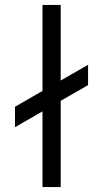

<svg xmlns="http://www.w3.org/2000/svg" viewBox="-20 -755 416 775"><path d="M151.5 0H225V-348L335.5 -411.5V-493.5L225 -430V-735H151.5V-388L40.5 -324V-241.5L151.5 -305.5Z"/></svg>

Font: Eudonet
Style: Regular
Weight: 400
Designer: Mikhail Sharanda
Foundry: Mikhail Sharanda
Version: Version 4.503;Glyphs 3.1.2 (3151)